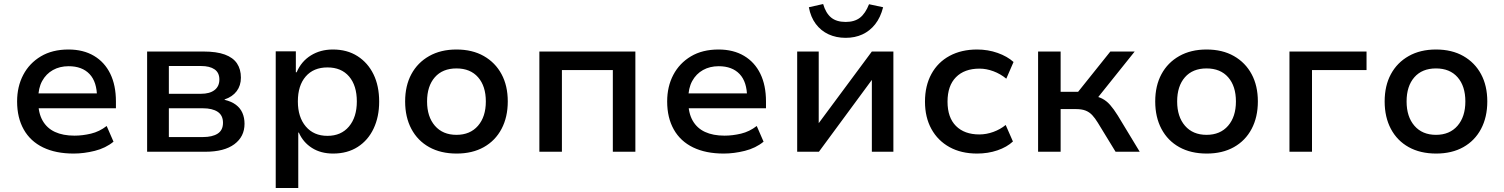

<svg xmlns="http://www.w3.org/2000/svg" viewBox="-20 -754 7475 954"><path d="M346 9Q257 9 194 -21.5Q131 -52 98 -110.5Q65 -169 65 -250Q65 -324 95.5 -382Q126 -440 183 -474Q240 -508 320 -508Q394 -508 447 -476.5Q500 -445 528 -387.5Q556 -330 556 -250V-216H150V-290H479L462 -270Q462 -347 425 -386Q388 -425 321 -425Q277 -425 243 -406Q209 -387 189.5 -351.5Q170 -316 170 -264V-251Q170 -193 191.5 -155Q213 -117 253 -98.5Q293 -80 350 -80Q390 -80 432 -90Q474 -100 510 -128L544 -50Q505 -18 451 -4.5Q397 9 346 9Z M711 0V-498H991Q1056 -498 1097 -483Q1138 -468 1157.5 -439Q1177 -410 1177 -368Q1177 -329 1156 -301Q1135 -273 1096 -260V-258Q1130 -250 1152 -233.5Q1174 -217 1184.5 -193Q1195 -169 1195 -139Q1195 -75 1144.5 -37.5Q1094 0 1000 0ZM819 -73H988Q1035 -73 1061.5 -90Q1088 -107 1088 -144Q1088 -181 1061.5 -198.5Q1035 -216 988 -216H819ZM819 -288H979Q1022 -288 1046 -306.5Q1070 -325 1070 -359Q1070 -393 1046 -409.5Q1022 -426 979 -426H819Z M1350 180V-499H1450V-395H1454Q1477 -449 1524.5 -478.5Q1572 -508 1634 -508Q1705 -508 1756.5 -475Q1808 -442 1836 -384.5Q1864 -327 1864 -249Q1864 -174 1836.5 -115.5Q1809 -57 1757.5 -24Q1706 9 1635 9Q1574 9 1530 -19Q1486 -47 1465 -95H1462V180ZM1607 -79Q1675 -79 1714 -125.5Q1753 -172 1753 -250Q1753 -329 1714.5 -374Q1676 -419 1607 -419Q1538 -419 1499 -374Q1460 -329 1460 -250Q1460 -172 1499.5 -125.5Q1539 -79 1607 -79Z M2249 9Q2170 9 2112.5 -23Q2055 -55 2024 -113.5Q1993 -172 1993 -250Q1993 -328 2024 -385.5Q2055 -443 2112.5 -475.5Q2170 -508 2248 -508Q2327 -508 2384 -475.5Q2441 -443 2472 -385.5Q2503 -328 2503 -250Q2503 -172 2472 -113.5Q2441 -55 2384 -23Q2327 9 2249 9ZM2248 -84Q2316 -84 2355 -129Q2394 -174 2394 -250Q2394 -326 2355.5 -370Q2317 -414 2248 -414Q2179 -414 2140.5 -370Q2102 -326 2102 -250Q2102 -174 2141 -129Q2180 -84 2248 -84Z M2660 0V-498H3137V0H3025V-406H2772V0Z M3576 9Q3487 9 3424 -21.5Q3361 -52 3328 -110.5Q3295 -169 3295 -250Q3295 -324 3325.5 -382Q3356 -440 3413 -474Q3470 -508 3550 -508Q3624 -508 3677 -476.5Q3730 -445 3758 -387.5Q3786 -330 3786 -250V-216H3380V-290H3709L3692 -270Q3692 -347 3655 -386Q3618 -425 3551 -425Q3507 -425 3473 -406Q3439 -387 3419.5 -351.5Q3400 -316 3400 -264V-251Q3400 -193 3421.5 -155Q3443 -117 3483 -98.5Q3523 -80 3580 -80Q3620 -80 3662 -90Q3704 -100 3740 -128L3774 -50Q3735 -18 3681 -4.5Q3627 9 3576 9Z M3941 0V-498H4048V-142L4312 -498H4419V0H4312V-357L4049 0ZM4182 -566Q4135 -566 4097 -583.5Q4059 -601 4033.5 -635Q4008 -669 3999 -718L4070 -734Q4083 -689 4109.5 -667Q4136 -645 4182 -645Q4226 -645 4253 -666Q4280 -687 4298 -733L4368 -718Q4355 -667 4328.5 -633.5Q4302 -600 4265 -583Q4228 -566 4182 -566Z M4835 9Q4756 9 4698 -23Q4640 -55 4608 -113Q4576 -171 4576 -249Q4576 -328 4608 -386.5Q4640 -445 4698.5 -476.5Q4757 -508 4835 -508Q4889 -508 4937 -491Q4985 -474 5016 -446L4980 -363Q4951 -387 4916 -400Q4881 -413 4847 -413Q4772 -413 4730 -370.5Q4688 -328 4688 -249Q4688 -170 4730 -128Q4772 -86 4846 -86Q4881 -86 4915.5 -98.5Q4950 -111 4977 -133L5013 -51Q4983 -23 4936 -7Q4889 9 4835 9Z M5138 0V-498H5250V-298H5337L5497 -498H5618L5421 -252L5405 -279Q5435 -275 5456.5 -264Q5478 -253 5496 -232.5Q5514 -212 5534 -180L5643 0H5523L5435 -144Q5421 -167 5407 -182Q5393 -197 5374 -204.5Q5355 -212 5326 -212H5250V0Z M5976 9Q5897 9 5839.5 -23Q5782 -55 5751 -113.5Q5720 -172 5720 -250Q5720 -328 5751 -385.5Q5782 -443 5839.5 -475.5Q5897 -508 5975 -508Q6054 -508 6111 -475.5Q6168 -443 6199 -385.5Q6230 -328 6230 -250Q6230 -172 6199 -113.5Q6168 -55 6111 -23Q6054 9 5976 9ZM5975 -84Q6043 -84 6082 -129Q6121 -174 6121 -250Q6121 -326 6082.5 -370Q6044 -414 5975 -414Q5906 -414 5867.5 -370Q5829 -326 5829 -250Q5829 -174 5868 -129Q5907 -84 5975 -84Z M6387 0V-498H6770V-406H6499V0Z M7116 9Q7037 9 6979.5 -23Q6922 -55 6891 -113.5Q6860 -172 6860 -250Q6860 -328 6891 -385.5Q6922 -443 6979.5 -475.5Q7037 -508 7115 -508Q7194 -508 7251 -475.5Q7308 -443 7339 -385.5Q7370 -328 7370 -250Q7370 -172 7339 -113.5Q7308 -55 7251 -23Q7194 9 7116 9ZM7115 -84Q7183 -84 7222 -129Q7261 -174 7261 -250Q7261 -326 7222.5 -370Q7184 -414 7115 -414Q7046 -414 7007.5 -370Q6969 -326 6969 -250Q6969 -174 7008 -129Q7047 -84 7115 -84Z"/></svg>

Font: Nunito Sans 7pt SemiBold
Style: Regular
Weight: 600
Designer: Vernon Adams
Foundry: Vernon Adams
Version: Version 3.101;gftools[0.9.27]